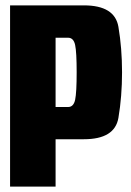

<svg xmlns="http://www.w3.org/2000/svg" viewBox="-20 -695 489 715"><path d="M17.5 0V-675H292.5Q407.5 -675 421 -595Q434.5 -515 434.5 -426Q434.5 -336 421 -256.2Q407.5 -176.5 292.5 -176.5H187V0ZM187 -296.5H233.5Q254 -296.5 259.8 -323.5Q265.5 -350.5 265.5 -426Q265.5 -500.5 259.8 -527.5Q254 -554.5 233.5 -554.5H187Z"/></svg>

Font: Anybody Condensed ExtraBold
Style: Regular
Weight: 800
Width: 3
Designer: Tyler Finck
Foundry: Etcetera Type Company
Version: Version 1.010; ttfautohint (v1.8.3) -l 8 -r 50 -G 200 -x 14 